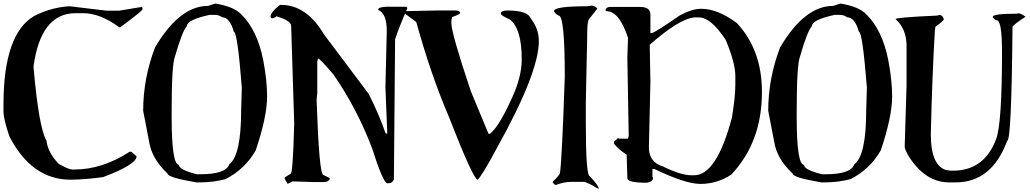

<svg xmlns="http://www.w3.org/2000/svg" viewBox="-20 -1035 5936 1106"><path d="M380.9 -999 592.8 -973.6H667L795.9 -995.1L800.8 -991.2V-980.5Q798.8 -971.7 672.9 -877.9H667Q557.6 -959 459 -959H415Q214.8 -959 172.9 -651.4Q203.1 -300.8 248 -223.6Q255.9 -156.2 317.4 -91.8Q376 -58.6 395.5 -58.6H410.2Q568.4 -58.6 727.5 -161.1H736.3L766.6 -134.8Q766.6 -86.9 573.2 -14.6Q462.9 0 385.7 0Q163.1 0 34.2 -249Q0 -348.6 0 -395.5V-431.6Q0 -840.8 177.7 -943.4Q276.4 -993.2 380.9 -999Z M1220.7 -1014.6Q1327.1 -997.1 1369.1 -953.1Q1461.9 -862.3 1496.1 -689.5Q1518.6 -571.3 1518.6 -479.5Q1518.6 -363.3 1453.1 -168.9Q1390.6 -59.6 1278.3 -2.9Q1208 15.6 1128.9 15.6H1110.4Q945.3 -12.7 945.3 -35.2Q854.5 -119.1 838.9 -219.7L804.7 -396.5Q804.7 -583 873 -761.7Q1013.7 -1001 1178.7 -1001ZM968.8 -396.5V-363.3Q968.8 -85.9 1010.7 -85.9Q1010.7 -56.6 1114.3 -31.2H1133.8Q1281.2 -31.2 1300.8 -88.9Q1369.1 -139.6 1369.1 -400.4L1373 -530.3Q1347.7 -851.6 1327.1 -851.6Q1303.7 -935.5 1258.8 -935.5Q1243.2 -949.2 1216.8 -949.2H1186.5Q1056.6 -920.9 1056.6 -884.8Q1030.3 -857.4 988.3 -710.9Q968.8 -665 968.8 -396.5Z M1592.8 -1006.8H1599.6Q1745.1 -1006.8 1845.7 -837.9L2104.5 -493.2Q2165 -372.1 2200.2 -269.5L2204.1 -265.6H2210.9L2200.2 -533.2L2208 -856.4Q2208 -957 2159.2 -977.5V-981.4Q2159.2 -993.2 2204.1 -996.1H2320.3L2327.1 -989.3Q2271.5 -860.4 2255.9 -808.6L2249 -1Q2240.2 20.5 2217.8 20.5H2210.9Q2187.5 20.5 2122.1 -184.6Q2035.2 -412.1 1900.4 -606.4Q1822.3 -698.2 1811.5 -698.2V-695.3L1807.6 -680.7V-496.1L1803.7 -460Q1818.4 -27.3 1842.8 -27.3Q1879.9 -10.7 1879.9 -4.9Q1872.1 13.7 1845.7 13.7H1787.1L1665 9.8L1636.7 24.4L1620.1 -4.9V-12.7L1654.3 -34.2Q1667 -34.2 1674.8 -324.2L1657.2 -885.7Q1657.2 -915 1575.2 -940.4H1572.3Q1559.6 -929.7 1547.9 -929.7H1544.9L1538.1 -937.5Q1538.1 -964.8 1592.8 -1006.8Z M2497.1 -974.6H2604.5Q2625 -974.6 2631.8 -960.9Q2631.8 -953.1 2584 -936.5L2580.1 -918.9V-901.4Q2580.1 -843.8 2691.4 -511.7L2793.9 -264.6H2802.7Q2860.4 -309.6 2945.3 -507.8Q2985.4 -608.4 2985.4 -693.4Q2985.4 -870.1 2917 -922.9Q2869.1 -944.3 2865.2 -954.1V-960.9Q2871.1 -974.6 2901.4 -974.6Q3019.5 -974.6 3037.1 -929.7Q3084 -869.1 3084 -797.9Q3084 -617.2 2845.7 -188.5Q2757.8 -23.4 2731.4 0Q2707 0 2564.5 -365.2Q2460.9 -607.4 2377.9 -908.2L2302.7 -963.9V-967.8H2310.5V-970.7Z M3389.6 -1002.9Q3411.1 -999 3420.9 -985.4L3370.1 -920.9Q3362.3 -899.4 3362.3 -827.1V-816.4L3354.5 -443.4V-332Q3354.5 -19.5 3377.9 -19.5Q3428.7 34.2 3428.7 51.8H3424.8Q3359.4 12.7 3342.8 12.7H3268.6Q3229.5 12.7 3182.6 30.3Q3171.9 30.3 3163.1 12.7Q3206.1 -28.3 3206.1 -41Q3217.8 -132.8 3233.4 -593.8Q3233.4 -945.3 3198.2 -945.3Q3181.6 -952.1 3170.9 -970.7Q3170.9 -999 3362.3 -999Z M3497.1 -995.1H3666Q3726.6 -995.1 3726.6 -952.1V-844.7H3734.4Q3749 -844.7 3894.5 -945.3Q3965.8 -984.4 4019.5 -984.4Q4114.3 -984.4 4224.6 -902.3Q4369.1 -748 4369.1 -504.9Q4369.1 -215.8 4192.4 -29.3Q4111.3 24.4 4014.6 24.4Q3927.7 24.4 3750 -61.5H3738.3V-14.6L3742.2 -11.7Q3742.2 11.7 3706.1 17.6Q3593.8 17.6 3593.8 -7.8V-11.7L3589.8 -143.6Q3538.1 -177.7 3516.6 -208V-218.8L3541 -240.2L3544.9 -236.3H3597.7L3601.6 -253.9L3593.8 -702.1L3597.7 -816.4Q3547.9 -970.7 3472.7 -970.7L3468.8 -973.6V-980.5Q3474.6 -995.1 3497.1 -995.1ZM3722.7 -777.3 3726.6 -562.5V-558.6L3717.8 -186.5Q3717.8 -100.6 3798.8 -76.2Q3902.3 -25.4 3962.9 -25.4H3978.5Q4108.4 -25.4 4196.3 -358.4Q4215.8 -478.5 4215.8 -543.9V-597.7Q4215.8 -671.9 4160.2 -805.7Q4075.2 -934.6 4006.8 -934.6H3978.5Q3891.6 -925.8 3722.7 -777.3Z M4821.3 -1014.6Q4927.7 -997.1 4969.7 -953.1Q5062.5 -862.3 5096.7 -689.5Q5119.1 -571.3 5119.1 -479.5Q5119.1 -363.3 5053.7 -168.9Q4991.2 -59.6 4878.9 -2.9Q4808.6 15.6 4729.5 15.6H4710.9Q4545.9 -12.7 4545.9 -35.2Q4455.1 -119.1 4439.5 -219.7L4405.3 -396.5Q4405.3 -583 4473.6 -761.7Q4614.3 -1001 4779.3 -1001ZM4569.3 -396.5V-363.3Q4569.3 -85.9 4611.3 -85.9Q4611.3 -56.6 4714.8 -31.2H4734.4Q4881.8 -31.2 4901.4 -88.9Q4969.7 -139.6 4969.7 -400.4L4973.6 -530.3Q4948.2 -851.6 4927.7 -851.6Q4904.3 -935.5 4859.4 -935.5Q4843.8 -949.2 4817.4 -949.2H4787.1Q4657.2 -920.9 4657.2 -884.8Q4630.9 -857.4 4588.9 -710.9Q4569.3 -665 4569.3 -396.5Z M5841.8 -959Q5860.4 -959 5887.7 -938.5Q5823.2 -897.5 5812.5 -880.9Q5806.6 -224.6 5782.2 -224.6Q5693.4 15.6 5485.4 15.6H5447.3Q5312.5 15.6 5217.8 -129.9Q5191.4 -172.9 5191.4 -191.4L5202.1 -542V-769.5Q5202.1 -869.1 5138.7 -924.8Q5138.7 -934.6 5379.9 -945.3L5390.6 -949.2Q5409.2 -949.2 5417 -924.8Q5417 -916 5368.2 -880.9L5365.2 -857.4Q5349.6 -595.7 5341.8 -261.7Q5341.8 -84 5428.7 -55.7L5455.1 -51.8H5469.7Q5650.4 -51.8 5718.8 -235.4Q5752 -328.1 5752 -735.4Q5752 -918 5721.7 -918Q5706.1 -922.9 5699.2 -935.5V-938.5Q5699.2 -956.1 5841.8 -956.1Z"/></svg>

Font: EG Dragon Caps 
Style: Regular
Weight: 400
Designer: Bill Roach / W.K. Roach
Version: Version 1.00 April 18, 2012, initial release